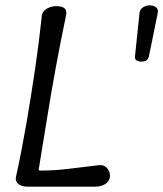

<svg xmlns="http://www.w3.org/2000/svg" viewBox="-20 -697 610 717"><path d="M83 0Q69 0 58 -4.5Q47 -9 42 -17.5Q37 -26 40 -38Q61 -134 78.5 -235.5Q96 -337 111 -439Q126 -541 136 -636Q137 -649 145 -657Q153 -665 165 -669.5Q177 -674 191 -674Q213 -674 222 -665Q231 -656 226 -636Q207 -546 189 -448.5Q171 -351 155.5 -254Q140 -157 125 -67Q124 -63 125.5 -61.5Q127 -60 131 -60Q185 -60 240 -67Q295 -74 348 -80Q363 -82 373 -75Q383 -68 387.5 -57Q392 -46 390 -34Q388 -24 381 -16.5Q374 -9 362.5 -4.5Q351 0 335 0ZM501 -648Q502 -658 507.5 -664Q513 -670 521 -673.5Q529 -677 538 -677H540Q549 -677 556.5 -673.5Q564 -670 567.5 -664Q571 -658 569 -648L536 -486Q533 -476 527 -471.5Q521 -467 508 -467H506Q497 -467 490 -471.5Q483 -476 484 -486Z"/></svg>

Font: Winky Sans Light
Style: Italic
Weight: 300
Italic angle: -8.97852°
Designer: Simon Atzbach
Foundry: typofactur
Version: Version 1.205